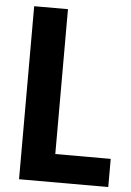

<svg xmlns="http://www.w3.org/2000/svg" viewBox="-54 -809 578 849"><g transform="rotate(5 235.0 -384.0)"><path d="M190 -125H459V0H63V-768H213V-102Z"/></g></svg>

Font: Yaldevi ExtraLight
Style: Regular
Weight: 200
Designer: Sol Matas, Rajitha Manaperi, Kosala Senevirathne
Foundry: Mooniak
Version: Version 1.100